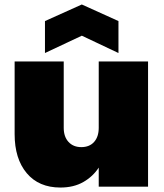

<svg xmlns="http://www.w3.org/2000/svg" viewBox="-20 -841 737 865"><path d="M45.9 -236.8V-564H267.1V-265.1Q267.1 -225.1 288.6 -201.7Q310.1 -178.2 346.2 -178.2Q383.3 -178.2 404.1 -201.7Q424.8 -225.1 424.8 -265.1V-564H647V0H424.8V-85.9Q398.9 -45.9 355.5 -21Q312 3.9 252 3.9Q154.8 3.9 100.3 -61Q45.9 -126 45.9 -236.8ZM182.6 -602.1V-746.1L348.6 -820.8L513.7 -746.1V-602.1L348.6 -680.2Z"/></svg>

Font: Poppins Black
Style: Regular
Weight: 900
Designer: Ninad Kale (Devanagari), Jonny Pinhorn (Latin)
Foundry: Indian Type Foundry
Version: 4.004